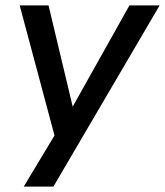

<svg xmlns="http://www.w3.org/2000/svg" viewBox="-20 -512 612 712"><path d="M68 180 195 -31 189 16 53 -492H160L255 -94H237L460 -492H572L178 180Z"/></svg>

Font: Nunito Sans 10pt SemiBold
Style: Italic
Weight: 600
Italic angle: -9°
Designer: Vernon Adams
Foundry: Vernon Adams
Version: Version 3.101;gftools[0.9.27]